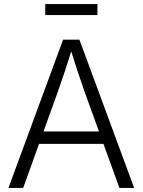

<svg xmlns="http://www.w3.org/2000/svg" viewBox="-20 -922 700 942"><path d="M21.5 0 289.6 -727.5H369.6L638.2 0H565.9L393.1 -477.1Q378.9 -517.6 361.6 -569.6Q344.2 -621.6 320.8 -696.3H337.4Q314.5 -621.1 296.9 -568.6Q279.3 -516.1 265.6 -477.1L93.8 0ZM147.5 -216.3V-276.9H512.7V-216.3ZM458 -901.9V-848.1H202.1V-901.9Z"/></svg>

Font: Inter 20pt Light
Style: Regular
Weight: 300
Version: Version 4.001;git-66647c0bb